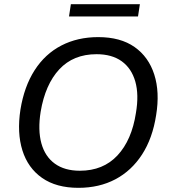

<svg xmlns="http://www.w3.org/2000/svg" viewBox="-20 -892 816 921"><path d="M78 -366Q96 -477 146 -555Q196 -633 274 -673.5Q352 -714 451 -714Q558 -714 625.5 -666.5Q693 -619 720 -534.5Q747 -450 729 -340Q712 -229 661.5 -151Q611 -73 533.5 -32Q456 9 356 9Q250 9 182 -38.5Q114 -86 87.5 -170.5Q61 -255 78 -366ZM175 -356Q161 -268 178.5 -204.5Q196 -141 243 -107Q290 -73 363 -73Q475 -73 543.5 -146.5Q612 -220 632 -350Q647 -438 629 -501Q611 -564 564 -598Q517 -632 443 -632Q332 -632 264.5 -559.5Q197 -487 175 -356ZM311 -813 320 -872H651L642 -813Z"/></svg>

Font: Mulish ExtraLight Medium
Style: Italic
Weight: 500
Italic angle: -9°
Version: Version 3.603